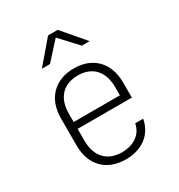

<svg xmlns="http://www.w3.org/2000/svg" viewBox="-186 -909 972 1043"><g transform="rotate(-30 300.0 -387.5)"><path d="M150 -645H201L300 -754L401 -645H450L330 -785H270ZM301 10C404 10 475 -46 491 -135H441C430 -72 375 -34 301 -34C208 -34 155 -94 155 -190V-265H495V-360C495 -481 422 -560 301 -560C179 -560 105 -481 105 -360V-190C105 -68 178 10 301 10ZM155 -308V-360C155 -457 207 -516 301 -516C393 -516 445 -456 445 -360V-308Z"/></g></svg>

Font: JetBrains Mono Thin
Style: Regular
Weight: 100
Monospace: yes
Designer: Philipp Nurullin, Konstantin Bulenkov
Foundry: JetBrains
Version: Version 2.305